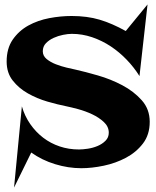

<svg xmlns="http://www.w3.org/2000/svg" viewBox="-20 -725 701 861"><path d="M651.4 -178.7Q651.4 -121.1 621.1 -81.5Q590.8 -42 544.9 -17.6Q499 6.8 445.3 18.1Q391.6 29.3 344.7 29.3Q286.1 29.3 227.1 11.2Q168 -6.8 120.1 -41L43 116.2L78.1 -248Q90.8 -204.1 115.7 -168.5Q140.6 -132.8 173.8 -107.4Q207 -82 247.6 -68.4Q288.1 -54.7 334 -54.7Q350.6 -54.7 373.5 -58.1Q396.5 -61.5 417.5 -70.3Q438.5 -79.1 453.1 -93.8Q467.8 -108.4 467.8 -129.9Q467.8 -157.2 445.8 -177.7Q423.8 -198.2 393.6 -212.4Q363.3 -226.6 331.1 -235.4Q298.8 -244.1 279.3 -248Q239.3 -255.9 192.4 -269.5Q145.5 -283.2 105 -306.2Q64.5 -329.1 37.1 -363.8Q9.8 -398.4 9.8 -449.2Q9.8 -507.8 37.1 -547.4Q64.5 -586.9 106.9 -610.4Q149.4 -633.8 200.7 -643.6Q252 -653.3 300.8 -653.3Q371.1 -653.3 426.8 -636.7Q482.4 -620.1 543.9 -585.9L641.6 -705.1L605.5 -383.8Q581.1 -422.9 548.3 -457Q515.6 -491.2 476.6 -517.1Q437.5 -543 393.1 -558.1Q348.6 -573.2 301.8 -573.2Q285.2 -573.2 263.2 -568.8Q241.2 -564.5 220.7 -555.2Q200.2 -545.9 186 -531.2Q171.9 -516.6 171.9 -495.1Q171.9 -474.6 189 -460.4Q206.1 -446.3 230 -437Q253.9 -427.7 278.3 -421.9Q302.7 -416 317.4 -413.1Q361.3 -403.3 418.9 -386.7Q476.6 -370.1 528.3 -342.8Q580.1 -315.4 615.7 -275.4Q651.4 -235.4 651.4 -178.7Z"/></svg>

Font: Fontdiner Swanky
Style: Regular
Weight: 400
Designer: Font Diner, Inc
Foundry: Font Diner, Inc
Version: Version 1.000